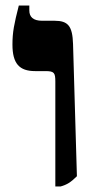

<svg xmlns="http://www.w3.org/2000/svg" viewBox="-20 -667 351 694"><path d="M180 7H199C221 1 236 -8 258 -30L244 -508C242 -573 226 -592 177 -592H132C100 -592 86 -606 86 -629V-647H48C31 -580 25 -551 25 -506C25 -437 50 -410 107 -410H144C176 -410 180 -404 180 -372Z"/></svg>

Font: Noto Serif Hebrew Extra
Style: Regular
Weight: 800
Designer: Monotype Design Team
Foundry: Monotype Imaging Inc.
Version: Version 1.901